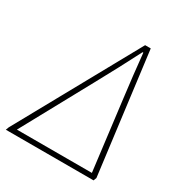

<svg xmlns="http://www.w3.org/2000/svg" viewBox="-199 -774 837 887"><g transform="rotate(30 219.0 -330.0)"><path d="M-42 0H426L432 -16L350 -660H320L-36 -16ZM2 -26 204 -396C248 -476 286 -548 326 -626H330C338 -548 346 -474 356 -396L402 -26Z"/></g></svg>

Font: Source Sans Pro ExtraLight
Style: Italic
Weight: 200
Italic angle: -11°
Designer: Paul D. Hunt
Foundry: Adobe Systems Incorporated
Version: Version 3.006;hotconv 1.0.111;makeotfexe 2.5.65597